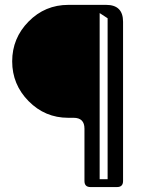

<svg xmlns="http://www.w3.org/2000/svg" viewBox="-20 -757 586 777"><path d="M383.3 -31.7H415.5V-683.1L383.3 -704.1ZM346.2 0Q321.8 0 321.8 -24.4V-236.3Q321.8 -280.3 277.8 -280.3H255.9Q162.1 -280.3 95.7 -347.7Q29.3 -415 29.3 -508.8Q29.3 -602.5 95.7 -669.9Q162.1 -737.3 256.8 -737.3H409.7Q478 -737.3 478 -668.9V-24.4Q478 0 453.6 0Z"/></svg>

Font: Simply Serif
Style: Bold
Weight: 700
Designer: Wojciech Kalinowski "wmk69" (wmk69@o2.pl)
Foundry: Wojciech Kalinowski "wmk69" (wmk69@o2.pl)
Version: Version 1.0.0; 2022-02-18